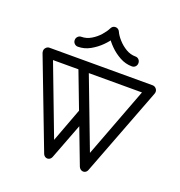

<svg xmlns="http://www.w3.org/2000/svg" viewBox="-129 -822 873 930"><g transform="rotate(20 308.0 -356.5)"><path d="M378 -17.5 204.1 -474.2Q202 -479.6 202 -484.4Q202 -494.1 209.4 -501.4Q216.8 -508.6 227.5 -508.6Q235.4 -508.6 241.5 -504.4Q247.6 -500.2 250.5 -493.1L400.8 -97.6L550.4 -493.1Q556.1 -507.5 573.4 -507.5Q584.1 -507.5 591.5 -500.8Q598.9 -494.1 598.9 -484.4Q598.9 -479 596.8 -473.6L422.5 -17.5Q418.5 -7 409.6 -3.2Q400.8 0.5 391.9 -3.2Q383 -7 378 -17.5ZM194 -17.5 20.1 -472.4Q18 -478.4 18 -484.4Q18 -494.1 25.4 -501.7Q32.8 -509.2 42.9 -509.2Q50.8 -509.2 57.2 -504.8Q63.6 -500.2 65.9 -493.1L216.1 -97.6L285.2 -282.4Q288.1 -288.9 294.2 -293.2Q300.4 -297.5 308.2 -297.5L331.6 -262.9L237.9 -17.5Q233.5 -7 224.8 -3.2Q216.1 0.5 207.2 -3.2Q198.4 -7 194 -17.5ZM51.5 -458.9Q40.8 -458.9 29.7 -465.6Q18.6 -472.4 18.6 -484.4Q18.6 -494.1 25.7 -501.7Q32.8 -509.2 42.9 -509.2H573.4Q584.1 -509.2 591.5 -501.7Q598.9 -494.1 598.9 -484.4Q598.9 -473.6 587.8 -466.2Q576.8 -458.9 566 -458.9ZM286.8 -697.5Q290 -704 295.2 -708.2Q300.5 -712.5 309.4 -712.5Q317.2 -712.5 323 -708.2Q328.8 -704 331.6 -697.5Q339.2 -680.1 357.1 -660Q374.9 -639.9 398.4 -625.8Q422 -611.8 448 -611.8Q458.8 -611.8 465.8 -604.4Q472.9 -597 472.9 -586.2Q472.9 -575.5 465.8 -568.1Q458.8 -560.8 448 -560.8Q415.4 -560.8 385.4 -577.2Q355.4 -593.8 332.6 -616.8Q309.8 -639.8 298.6 -659.8H319.8Q308 -639.8 285 -616.8Q262 -593.8 232.3 -577.2Q202.6 -560.8 170 -560.8Q159.2 -560.8 151.9 -568.1Q144.5 -575.5 144.5 -586.2Q144.5 -597 151.9 -604.4Q159.2 -611.8 170 -611.8Q195.4 -611.8 219.1 -625.8Q242.9 -639.9 260.7 -660Q278.5 -680.1 286.8 -697.5Z"/></g></svg>

Font: Libertine-Super Thin
Style: Regular
Weight: 100
Designer: Bastien Sozeau
Foundry: NBR — Bastien Sozeau
Version: Version 2.003;gftools[0.9.33]